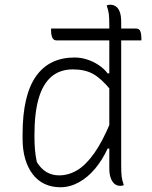

<svg xmlns="http://www.w3.org/2000/svg" viewBox="-20 -778 640 808"><path d="M195 -658H552Q566 -658 570.5 -646.5Q575 -635 575 -618Q575 -616 575 -613Q575 -610 575 -608H218Q205 -608 200 -620Q195 -632 195 -648Q195 -650 195 -653Q195 -656 195 -658ZM293 -536Q321 -536 347 -527.5Q373 -519 395.5 -504Q418 -489 433 -469H447V-398Q406 -448 371.5 -467Q337 -486 287 -486Q232 -486 196 -455Q160 -424 142.5 -363Q125 -302 125 -211V-202Q125 -176 127 -150Q129 -124 135 -96Q152 -68 175.5 -54Q199 -40 229 -40Q268 -40 304.5 -61.5Q341 -83 376.5 -133Q412 -183 447 -268V-153H433Q411 -105 380 -68Q349 -31 311.5 -10.5Q274 10 234 10Q197 10 167.5 -4Q138 -18 117.5 -45Q97 -72 86 -109.5Q75 -147 75 -195V-212Q75 -296 89.5 -357.5Q104 -419 132.5 -458.5Q161 -498 201.5 -517Q242 -536 293 -536ZM445 -758Q457 -758 467.5 -751Q478 -744 484 -728Q490 -712 490 -685Q490 -610 490 -535.5Q490 -461 490 -385.5Q490 -310 490 -235.5Q490 -161 490 -86Q490 -51 492 -35Q494 -19 501 1Q499 2 497 2.5Q495 3 493 3.5Q491 4 489 4Q487 4 485 4Q473 4 463 -3.5Q453 -11 446.5 -27.5Q440 -44 440 -69Q440 -144 440 -218.5Q440 -293 440 -368.5Q440 -444 440 -518.5Q440 -593 440 -668Q440 -703 438 -719Q436 -735 429 -755Q431 -756 433 -756.5Q435 -757 437 -757.5Q439 -758 441 -758Q443 -758 445 -758Z"/></svg>

Font: Recursive Monospace Casual Light
Style: Regular
Weight: 300
Version: Version 1.047